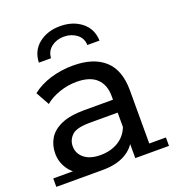

<svg xmlns="http://www.w3.org/2000/svg" viewBox="-138 -849 874 964"><g transform="rotate(-20 299.0 -367.0)"><path d="M420 0V-112L415 -133V-324Q415 -385 379.5 -418.5Q344 -452 273 -452Q226 -452 181 -436.5Q136 -421 105 -395L65 -467Q106 -500 163.5 -517.5Q221 -535 284 -535Q393 -535 452 -482Q511 -429 511 -320V0ZM246 9Q187 9 142.5 -11.5Q98 -32 74 -68.5Q50 -105 50 -150Q50 -193 70.5 -228Q91 -263 137.5 -284Q184 -305 263 -305H431V-236H267Q195 -236 170 -212Q145 -188 145 -154Q145 -115 176 -90Q207 -65 262 -65Q316 -65 356.5 -89Q397 -113 415 -159L434 -93Q415 -45 367 -18Q319 9 246 9ZM-2 -36H244V9H-2ZM420 -36H600V9H420ZM129 -607Q131 -670 177 -706.5Q223 -743 291 -743Q359 -743 405 -706.5Q451 -670 453 -607H388Q387 -644 358.5 -665.5Q330 -687 291 -687Q252 -687 224 -665.5Q196 -644 194 -607Z"/></g></svg>

Font: Montserrat Underline Thin Medium
Style: Regular
Weight: 500
Version: Version 9.000